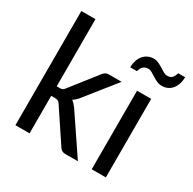

<svg xmlns="http://www.w3.org/2000/svg" viewBox="-153 -852 1017 1011"><g transform="rotate(30 355.0 -347.0)"><path d="M148.4 -694.3V-286.1H168Q177.2 -286.1 182.9 -288.6Q188.5 -291 194.8 -299.3L321.8 -460.9Q328.6 -468.8 335.9 -473.1Q343.3 -477.5 354.5 -477.5H432.6L282.7 -289.6Q275.9 -282.2 269 -276.1Q262.2 -270 254.4 -265.1Q262.7 -259.8 269.3 -252.2Q275.9 -244.6 282.7 -236.3L442.4 0H365.2Q355 0 347.2 -3.7Q339.4 -7.3 333 -16.1L202.6 -211.9Q195.8 -221.7 189.7 -224.9Q183.6 -228 170.4 -228H148.4V0H62.5V-694.3Z M454.6 0ZM612.3 -477.5V0H526.4V-477.5ZM622.6 -625Q643.1 -625 652.6 -634.8Q662.1 -644.5 668 -665.5H710Q710 -643.1 703.9 -624.5Q697.8 -606 686.8 -592.5Q675.8 -579.1 660.2 -571.8Q644.5 -564.5 625.5 -564.5Q609.4 -564.5 595 -571Q580.6 -577.6 567.9 -585.7Q555.2 -593.8 543.7 -600.6Q532.2 -607.4 521.5 -607.4Q501 -607.4 489.7 -596.2Q478.5 -585 474.6 -566.4H433.6Q433.6 -588.9 439.9 -607.7Q446.3 -626.5 457.5 -639.9Q468.8 -653.3 484.4 -660.6Q500 -668 518.6 -668Q535.2 -668 549.6 -661.1Q564 -654.3 576.7 -646.2Q589.4 -638.2 600.6 -631.6Q611.8 -625 622.6 -625Z"/></g></svg>

Font: Carlito
Style: Regular
Weight: 400
Designer: Lukasz Dziedzic
Foundry: tyPoland Lukasz Dziedzic
Version: Version 1.103; Beta1; all basic design good, some composites